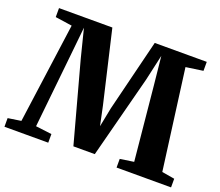

<svg xmlns="http://www.w3.org/2000/svg" viewBox="-124 -919 1256 1096"><g transform="rotate(20 504.0 -371.5)"><path d="M77.5 -64.5 161 -673.5 59 -688.5V-743H383L485 -305.5L509.5 -189.5L532.5 -306L640.5 -743H956.5V-688.5L852.5 -673.5L933 -65.5L1010 -52.5V0H679V-52.5L762.5 -65L719 -511L701 -686.5L665.5 -528L536 -29.5H406L274.5 -513.5L231 -686.5L213 -511L166.5 -64.5L264 -52.5V0H-2V-52.5Z"/></g></svg>

Font: Merriweather 48pt ExtraBold
Style: Regular
Weight: 800
Version: Version 2.100